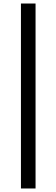

<svg xmlns="http://www.w3.org/2000/svg" viewBox="-20 -792 321 1091"><path d="M182 279H99V-772H182Z"/></svg>

Font: Belgrano
Style: Regular
Weight: 400
Version: Version 1.002